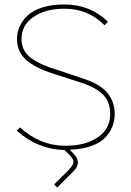

<svg xmlns="http://www.w3.org/2000/svg" viewBox="-20 -660 588 859"><path d="M493.2 -150.9Q493.2 -120.6 482.9 -94.2Q472.7 -67.9 450.7 -44.4Q428.7 -21 387.9 -6.6Q347.2 7.8 292 9.8L310.1 28.8Q347.7 67.9 308.1 106.9L235.8 179.2L222.2 165L280.8 106.9Q299.8 87.9 305.4 76.7Q311 65.4 306.2 53.7Q301.3 42 282.2 23.9L268.1 11.2Q148.9 8.3 55.2 -75.2L69.8 -89.8Q159.2 -7.8 272.9 -7.8Q362.3 -7.8 417.7 -45.7Q473.1 -83.5 473.1 -150.9Q473.1 -205.6 438.7 -238.8Q404.3 -272 334 -293Q328.6 -294.4 279.3 -310.8Q230 -327.1 222.2 -329.1Q136.2 -356.4 96.2 -392.6Q56.2 -428.7 56.2 -485.8Q56.2 -515.1 67.9 -541.5Q79.6 -567.9 103.5 -590.6Q127.4 -613.3 169.9 -626.7Q212.4 -640.1 268.1 -640.1Q382.8 -640.1 462.9 -563L448.2 -546.9Q374 -621.1 269 -621.1Q183.1 -621.1 129.6 -584Q76.2 -546.9 76.2 -485.8Q76.2 -457.5 88.1 -435.3Q100.1 -413.1 124.3 -396.7Q148.4 -380.4 175.8 -368.7Q203.1 -356.9 243.2 -345.2Q249 -343.8 292.7 -328.4Q336.4 -313 344.2 -311Q426.3 -285.6 459.7 -245.4Q493.2 -205.1 493.2 -150.9Z"/></svg>

Font: Sinkin Sans 100 Thin
Style: Regular
Weight: 100
Designer: Keith Bates
Foundry: K-Type
Version: Sinkin Sans (version 1.0)  by Keith Bates   •   © 2014   www